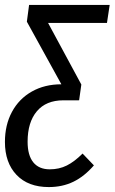

<svg xmlns="http://www.w3.org/2000/svg" viewBox="-36 -547 465 779"><path d="M398 -454H159L294 -204L285 -140L283 -141L284 -140H221Q151 -140 113.5 -95.5Q76 -51 76 28Q76 83 99 111.5Q122 140 166 140Q204 140 235 124.5Q266 109 299 76L345 124Q306 169 261.5 190.5Q217 212 162 212Q78 212 31 162.5Q-16 113 -16 29Q-16 -40 12.5 -93Q41 -146 93 -175.5Q145 -205 213 -205L73 -459L82 -527H409Z"/></svg>

Font: Fira Sans Extra Condensed
Style: Italic
Weight: 400
Width: 3
Italic angle: -8°
Designer: Carrois Corporate & Edenspiekermann AG
Foundry: Carrois Corporate GbR & Edenspiekermann AG
Version: Version 4.203